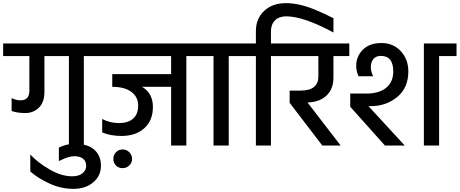

<svg xmlns="http://www.w3.org/2000/svg" viewBox="-44 -927 2928 1223"><path d="M-24 -650H602V-570H490V0H395V-570H239V-342Q239 -276 204 -241.5Q169 -207 117.5 -207Q66 -207 30 -220V-302Q58 -288 87 -288Q143 -288 143 -349V-570H-24Z M415 196Q458 196 481.5 177Q505 158 505 129Q505 100 485 84Q465 68 429 68Q393 68 331 99V13Q379 -11 433 -11Q514 -11 556.5 26.5Q599 64 599 128.5Q599 193 550 234.5Q501 276 423 276Q345 276 270 241.5Q195 207 149 165V57Q194 107 270.5 151.5Q347 196 415 196Z M553 -650H1254V-570H1143V0H1046V-374H861Q930 -333 930 -246Q930 -159 875 -110Q820 -61 730 -61Q662 -61 607 -83V-169Q657 -143 714 -143Q771 -143 803.5 -171Q836 -199 836 -254.5Q836 -310 792.5 -342Q749 -374 671 -374V-455H1046V-570H553ZM695 42.5Q712 25 737 25Q762 25 779.5 42.5Q797 60 797 85Q797 110 779.5 127Q762 144 736.5 144Q711 144 694.5 127Q678 110 678 85Q678 60 695 42.5Z M1205 -570V-650H1524V-570H1413V0H1316V-570Z M1779 -823Q1734 -823 1708 -797.5Q1682 -772 1682 -728V-650H1793V-570H1682V0H1586V-570H1475V-650H1586V-729Q1586 -808 1638.5 -857.5Q1691 -907 1777 -907Q1867 -907 1975 -860Q2014 -844 2080 -811V-720Q1889 -823 1779 -823Z M1801 -350H1871Q1984 -350 1984 -441V-570H1745V-650H2181V-570H2080V-433Q2080 -363 2039 -321.5Q1998 -280 1927 -275Q1925 -274 1915 -274L2126 0H2009L1801 -272Z M2656 -650H2864V-570H2753V0H2656ZM2225 -508Q2225 -568 2267.5 -610.5Q2310 -653 2385.5 -653Q2461 -653 2509 -601Q2557 -549 2557 -472Q2557 -367 2486 -309Q2415 -251 2320 -251H2303L2534 0H2408L2187 -247V-331H2289Q2371 -331 2416 -368Q2461 -405 2461 -472Q2461 -571 2382 -571Q2350 -571 2334 -550.5Q2318 -530 2318 -500.5Q2318 -471 2333 -441H2240Q2225 -474 2225 -508Z"/></svg>

Font: Hind Medium
Style: Regular
Weight: 500
Designer: Manushi Parikh, Satya Rajpurohit
Foundry: Indian Type Foundry
Version: Version 1.201;PS 1.0;hotconv 1.0.78;makeotf.lib2.5.61930; tt